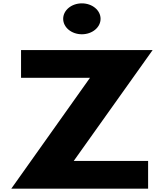

<svg xmlns="http://www.w3.org/2000/svg" viewBox="-20 -1123 976 1143"><path d="M467.4 -1103C405.7 -1103 356.1 -1062 356.1 -1011C356.1 -960 405.7 -919 467.4 -919C529.1 -919 578.7 -960 578.7 -1011C578.7 -1062 529.1 -1103 467.4 -1103ZM888.7 -825H105.3V-660H515.8L47.3 0H861.7V-165H419Z"/></svg>

Font: Hussar
Style: BdSuprExt
Weight: 700
Foundry: Cannot Into Space Fonts
Version: Version 2.00